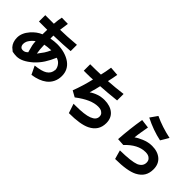

<svg xmlns="http://www.w3.org/2000/svg" viewBox="81 -1663 2724 2724"><g transform="rotate(45 1443.0 -300.5)"><path d="M555 77 522 9Q652 -6 705 -40Q768 -80 772 -151Q772 -148 774 -142V-150Q774 -203 733 -249Q720 -264 701 -275Q682 -286 665 -291Q628 -204 585 -137Q542 -70 480 -12Q413 46 356.5 73Q300 100 245 100Q212 100 163 91L139 71L115 51Q64 -5 64 -95Q64 -188 141 -276Q208 -352 287 -383Q287 -429 289 -476H123V-603H295Q300 -681 314 -744Q355 -744 375 -743L437 -742Q428 -687 418 -605Q490 -606 559 -610Q628 -614 738 -623V-497Q600 -485 409 -480V-420Q444 -426 474.5 -429.5Q505 -433 534 -433Q614 -433 683 -413Q752 -393 802 -357Q901 -285 901 -159Q901 -94 875 -39.5Q849 15 800 53Q721 114 583 135Q578 125 555 77ZM536 -311Q490 -308 465 -305.5Q440 -303 409 -297Q410 -244 413.5 -208Q417 -172 424 -133Q464 -184 488.5 -221Q513 -258 536 -311ZM219 -178Q211 -169 203 -153Q189 -122 189 -95Q189 -61 206 -42Q219 -25 251 -25Q272 -25 289 -33.5Q306 -42 324 -60Q322 -66 317 -86Q302 -137 295.5 -168.5Q289 -200 287 -245Q249 -220 219 -178Z M1329 2Q1518 2 1599 -30Q1643 -47 1664 -71.5Q1685 -96 1685 -130Q1685 -171 1656 -191Q1644 -204 1621.5 -210.5Q1599 -217 1571 -217Q1501 -217 1420.5 -182Q1340 -147 1243 -73L1152 -124Q1209 -273 1247 -436Q1206 -432 1122 -432H1066V-561Q1184 -561 1277 -565Q1296 -640 1310 -736L1444 -726Q1432 -648 1413 -570Q1483 -575 1554.5 -581.5Q1626 -588 1699 -598V-468Q1511 -448 1386 -441Q1374 -380 1342 -274Q1390 -308 1448 -327.5Q1506 -347 1570 -347Q1626 -347 1673 -332Q1720 -317 1753 -289Q1819 -233 1819 -132Q1819 21 1677 90Q1568 143 1342 143L1295 2Z M2566 -558 2530 -498Q2363 -533 2193 -619L2238 -683L2269 -727Q2420 -656 2601 -618Q2590 -598 2566 -558ZM2249 80 2228 5Q2454 2 2539 -31Q2619 -67 2619 -140Q2619 -183 2592 -206Q2576 -222 2554.5 -229Q2533 -236 2502 -236Q2351 -236 2208 -83L2097 -90Q2111 -309 2147 -523L2201 -516Q2253 -510 2280 -506L2273 -465Q2271 -451 2260.5 -393Q2250 -335 2244 -272Q2281 -301 2350 -330Q2430 -364 2506 -364Q2622 -364 2691 -303Q2756 -244 2756 -143Q2756 -64 2722.5 -9.5Q2689 45 2620 81Q2510 138 2266 139Z"/></g></svg>

Font: Gmarket Sans TTF Bold
Style: Regular
Weight: 700
Designer: Creative Director : Sungho Lee; Art Director : Kiwoong Choi; Project Manager : Sori Yang, Jongwook Yoon; Font Designer :
Foundry: Sandoll Inc.
Version: Version 1.000;hotconv 1.0.109;makeotfexe 2.5.65596